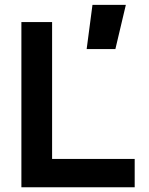

<svg xmlns="http://www.w3.org/2000/svg" viewBox="-20 -786 626 806"><path d="M343.8 -580.1 368.2 -765.6H508.3L464.4 -580.1ZM69.8 0V-693.4H198.7V0ZM69.8 0V-118.7H545.4V0Z"/></svg>

Font: Cascadia Mono PL
Style: Regular
Weight: 400
Monospace: yes
Designer: Aaron Bell
Foundry: Saja Typeworks
Version: Version 2102.003